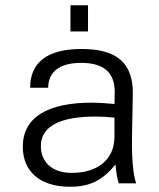

<svg xmlns="http://www.w3.org/2000/svg" viewBox="-20 -700 606 733"><path d="M417 -176C416 -91 353 -40 254 -40C181 -40 136 -79 136 -143C136 -219 212 -255 344 -255C368 -255 389 -254 417 -251ZM67 -140C67 -46 132 13 247 13C323 13 371 -11 421 -72C423 -49 425 -29 433 0H500C490 -26 482 -87 484 -182L487 -337C490 -460 426 -513 291 -513C161 -513 95 -462 95 -365H164C164 -426 208 -460 290 -460C376 -460 418 -423 418 -349L417 -303C394 -305 359 -308 334 -308C159 -309 67 -250 67 -140ZM316 -580V-680H249V-580Z"/></svg>

Font: Perun Light
Style: Regular
Weight: 300
Foundry: Copyright (c) Stefan Peev, Context Ltd, 2016
Version: Version 1.089